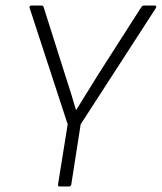

<svg xmlns="http://www.w3.org/2000/svg" viewBox="-20 -675 586 695"><path d="M196 0Q189 0 190 -7L225 -225L87 -647Q86 -651 88 -653Q90 -655 93 -655H130Q137 -655 138 -649L216 -403Q226 -372 236 -340.5Q246 -309 255 -277H256Q276 -309 295 -340Q314 -371 334 -403L492 -650Q496 -655 501 -655H541Q544 -655 545 -653Q546 -651 545 -647L272 -225L238 -7Q236 0 230 0Z"/></svg>

Font: Sofia Sans Semi Condensed Light
Style: Italic
Weight: 300
Italic angle: -9°
Version: Version 4.100